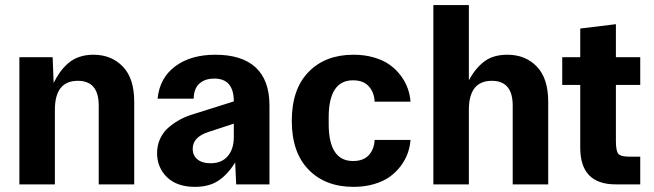

<svg xmlns="http://www.w3.org/2000/svg" viewBox="-20 -725 2572 755"><path d="M56.2 0V-500H187L190.9 -398.9Q203.1 -423.3 216.6 -441.9Q230 -460.4 248.5 -476.6Q267.1 -492.7 292 -501.2Q316.9 -509.8 347.2 -509.8Q418 -509.8 462.9 -463.4Q507.8 -417 507.8 -325.2V0H368.2V-310.1Q368.2 -407.2 286.1 -407.2Q195.8 -407.2 195.8 -293V0Z M746.6 9.8Q675.8 9.8 636.7 -28.3Q597.7 -66.4 597.7 -123Q597.7 -154.8 610.6 -181.4Q623.5 -208 645.5 -226.1Q667.5 -244.1 690.4 -256.1Q713.4 -268.1 739.7 -275.9L899.4 -326.2Q899.4 -416 822.8 -416Q785.6 -416 763.9 -396.2Q742.2 -376.5 741.7 -336.9H599.6Q607.9 -418.9 669.2 -464.4Q730.5 -509.8 826.7 -509.8Q931.6 -509.8 985.6 -459.5Q1039.6 -409.2 1039.6 -311V0H908.7L904.8 -85.9Q875 -38.6 838.6 -14.4Q802.2 9.8 746.6 9.8ZM737.8 -140.1Q737.8 -113.3 756.6 -98.1Q775.4 -83 807.6 -83Q851.6 -83 875.5 -110.8Q899.4 -138.7 899.4 -186V-238.8L799.8 -206.1Q737.8 -186 737.8 -140.1Z M1370.1 9.8Q1259.3 9.8 1193.4 -57.9Q1127.4 -125.5 1127.4 -250Q1127.4 -374.5 1193.4 -442.1Q1259.3 -509.8 1370.1 -509.8Q1414.1 -509.8 1450.7 -499Q1487.3 -488.3 1512.5 -470.2Q1537.6 -452.1 1555.7 -428Q1573.7 -403.8 1583 -378.2Q1592.3 -352.5 1594.2 -325.2H1453.1Q1451.7 -361.3 1430.4 -385.3Q1409.2 -409.2 1368.2 -409.2Q1272.5 -409.2 1272.5 -263.2V-237.8Q1272.5 -91.8 1368.2 -91.8Q1409.2 -91.8 1430.4 -115.2Q1451.7 -138.7 1453.1 -174.8H1594.2Q1592.3 -147.5 1583 -121.8Q1573.7 -96.2 1555.7 -72Q1537.6 -47.9 1512.5 -29.8Q1487.3 -11.7 1450.7 -1Q1414.1 9.8 1370.1 9.8Z M1684.1 0V-705.1H1823.7V-409.2Q1849.1 -456.5 1884.3 -483.2Q1919.4 -509.8 1975.1 -509.8Q2045.9 -509.8 2090.8 -463.4Q2135.7 -417 2135.7 -325.2V0H1996.1V-310.1Q1996.1 -407.2 1914.1 -407.2Q1823.7 -407.2 1823.7 -293V0Z M2400.9 0Q2261.7 0 2261.7 -144V-391.1H2190.9V-500H2261.7V-612.8L2401.9 -629.9V-500H2497.6V-391.1H2401.9V-170.9Q2401.9 -130.9 2411.6 -119.9Q2421.4 -108.9 2455.6 -108.9H2497.6V0Z"/></svg>

Font: TASA Orbiter Text
Style: Bold
Weight: 700
Designer: Weizhong Zhang
Version: Version 1.000;Glyphs 3.1.2 (3151)